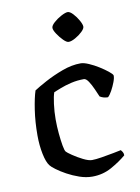

<svg xmlns="http://www.w3.org/2000/svg" viewBox="-83 -789 617 845"><g transform="rotate(-10 225.0 -366.0)"><path d="M261 0Q233 0 204 -10Q175 -20 149.5 -34Q124 -48 106 -61.5Q88 -75 83 -82Q70 -98 62 -137Q54 -176 54 -220Q54 -281 62 -334Q70 -387 80 -417Q98 -429 134 -448.5Q170 -468 213 -484Q256 -500 296 -500Q310 -500 332 -490.5Q354 -481 375.5 -467.5Q397 -454 412.5 -441.5Q428 -429 430 -423Q431 -412 424 -393.5Q417 -375 407.5 -357.5Q398 -340 389 -332Q369 -332 353 -342Q347 -356 338 -376.5Q329 -397 318.5 -413Q308 -429 298 -429Q268 -429 240.5 -422.5Q213 -416 191.5 -407.5Q170 -399 160 -395Q154 -379 149.5 -344.5Q145 -310 145 -276Q145 -244 148 -212.5Q151 -181 155 -158Q159 -135 164 -129Q168 -124 188.5 -110Q209 -96 233 -84Q257 -72 272 -72Q288 -72 316 -76.5Q344 -81 369.5 -86Q395 -91 404 -93Q407 -90 411 -83.5Q415 -77 415 -68Q387 -44 347.5 -22Q308 0 261 0ZM261 -602Q252 -602 238 -616Q224 -630 212.5 -647.5Q201 -665 201 -675Q201 -685 216 -698.5Q231 -712 250 -722Q269 -732 279 -732Q289 -732 302.5 -717.5Q316 -703 326 -685Q336 -667 336 -657Q336 -648 322.5 -635Q309 -622 291 -612Q273 -602 261 -602Z"/></g></svg>

Font: Texturina
Style: Regular
Weight: 400
Designer: Guillermo Torres Carreño
Foundry: Omnibus-Type
Version: Version 1.002; ttfautohint (v1.8.3)